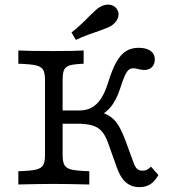

<svg xmlns="http://www.w3.org/2000/svg" viewBox="-20 -786 731 818"><path d="M476.6 -75.8 439.5 -179.8Q428.2 -210.5 412.9 -227.4Q397.6 -244.4 373 -251.6Q348.4 -258.9 308.1 -258.9H219.4V-315.3H317.7Q348.4 -315.3 371 -327.8Q393.5 -340.3 410.5 -366.1Q427.4 -391.9 440.3 -433.1Q457.3 -488.7 475.4 -521Q493.5 -553.2 516.1 -567.7Q538.7 -582.3 571 -582.3Q603.2 -582.3 621.4 -569.4Q639.5 -556.5 639.5 -533.1Q639.5 -512.1 627.4 -500Q615.3 -487.9 595.2 -487.9Q587.9 -487.9 581 -489.1Q574.2 -490.3 567.7 -491.9Q562.9 -493.5 557.7 -494.4Q552.4 -495.2 546.8 -495.2Q536.3 -495.2 527.8 -487.9Q519.4 -480.6 511.3 -462.5Q503.2 -444.4 492.7 -411.3Q475.8 -358.1 449.2 -327.4Q422.6 -296.8 384.7 -285.5L388.7 -315.3Q425.8 -304.8 447.2 -291.1Q468.5 -277.4 483.9 -252.8Q499.2 -228.2 516.1 -183.1L548.4 -94.4Q555.6 -74.2 564.1 -66.5Q572.6 -58.9 587.9 -58.9Q598.4 -58.9 605.6 -62.5Q612.9 -66.1 623.4 -75.8L654.8 -40.3Q639.5 -12.9 620.2 -0.8Q600.8 11.3 574.2 11.3Q550.8 11.3 532.7 2Q514.5 -7.3 500.8 -26.2Q487.1 -45.2 476.6 -75.8ZM171.8 -125.8V-445.2Q171.8 -475 163.7 -488.7Q155.6 -502.4 132.7 -507.7Q109.7 -512.9 58.1 -514.5V-571Q99.2 -568.5 205.6 -568.5Q302.4 -568.5 336.3 -571V-514.5Q296 -512.9 277.8 -507.7Q259.7 -502.4 253.2 -488.7Q246.8 -475 246.8 -445.2V-125.8Q246.8 -96 254.8 -82.3Q262.9 -68.5 285.9 -63.3Q308.9 -58.1 360.5 -56.5V0Q266.1 -2.4 208.9 -2.4Q150 -2.4 58.1 0V-56.5Q109.7 -58.1 132.7 -63.3Q155.6 -68.5 163.7 -82.3Q171.8 -96 171.8 -125.8ZM405.6 -655.6Q420.2 -661.3 433.1 -666.1Q446 -671 452.4 -675Q475 -689.5 482.3 -709.3Q489.5 -729 479 -746Q467.7 -763.7 446.8 -766.1Q425.8 -768.5 403.2 -754.8Q396 -750.8 385.5 -740.7Q375 -730.6 362.9 -719.4Q346.8 -702.4 327.8 -684.7Q308.9 -666.9 284.7 -647.6L303.2 -616.1Q330.6 -629 357.3 -638.7Q383.9 -648.4 405.6 -655.6Z"/></svg>

Font: Playfair Micro SmCond SmLight
Style: Regular
Weight: 360
Width: 4
Designer: Claus Eggers Sørensen
Foundry: Claus Eggers Sørensen
Version: Version 2.100;Glyphs 3.2 (3219)